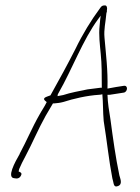

<svg xmlns="http://www.w3.org/2000/svg" viewBox="-20 -612 518 711"><path d="M53 -42C35 -11 4 46 33 48L41 49C51 49 57 42 59 35C61 28 56 26 49 23L51 14C57 0 65 -17 75 -35C99 -80 122 -135 149 -183L176 -229H180C191 -230 202 -231 213 -234C254 -247 301 -258 347 -261C351 -261 356 -262 359 -263C362 -231 361 -197 364 -164C376 -90 383 -19 396 48C402 66 399 84 417 77C436 70 424 47 422 37C408 -30 399 -95 389 -170C384 -200 379 -230 378 -261H384C387 -261 390 -261 392 -262H393C419 -266 425 -267 438 -269C453 -271 456 -298 437 -294C428 -293 393 -287 378 -284C380 -353 372 -413 367 -472C364 -504 371 -527 374 -563L376 -570C376 -570 375 -572 376 -575C378 -584 375 -592 369 -592C359 -592 356 -590 350 -581C318 -538 286 -486 259 -430C231 -375 200 -318 168 -261L167 -259L156 -255C135 -248 144 -241 153 -234C145 -217 134 -202 126 -187C99 -140 78 -89 53 -43ZM193 -256 194 -262C194 -263 195 -265 196 -266L197 -268C247 -355 287 -465 344 -542L353 -554L351 -540C350 -532 350 -525 349 -518C345 -482 350 -446 353 -413C357 -376 357 -329 357 -287H351L304 -281C275 -275 241 -269 214 -260ZM304 -281Z"/></svg>

Font: Stray Cat
Style: LtCnObl
Weight: 300
Version: Version 1.0